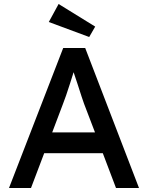

<svg xmlns="http://www.w3.org/2000/svg" viewBox="-20 -940 740 960"><path d="M25 0 296 -700H406L675 0H560L494 -174H201L135 0ZM294 -418 241 -278H455L400 -422Q397 -429 388 -457Q379 -485 368 -519Q357 -553 348 -579Q340 -553 330 -522Q320 -491 310.5 -463Q301 -435 294 -418ZM426 -755 224 -830 273 -920 456 -807Z"/></svg>

Font: Lexend
Style: Regular
Weight: 400
Designer: Bonnie Shaver-Troup, Thomas Jockin
Foundry: Lexend
Version: Version 1.007; ttfautohint (v1.8.3)